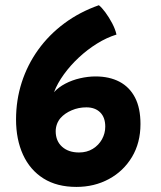

<svg xmlns="http://www.w3.org/2000/svg" viewBox="-20 -712 617 736"><path d="M426.5 -579.5Q389 -568 352 -545Q315 -522 282.2 -491.5Q249.5 -461 224.8 -426.8Q200 -392.5 187 -358.5Q204 -377.5 230.2 -391.2Q256.5 -405 287 -412Q317.5 -419 346.5 -419Q399 -419 437.8 -398.8Q476.5 -378.5 497.5 -338.2Q518.5 -298 518.5 -236.5Q518.5 -164.5 485.8 -110Q453 -55.5 397.2 -25.5Q341.5 4.5 273 4.5Q198 4.5 146.5 -28Q95 -60.5 68.2 -119Q41.5 -177.5 41.5 -254Q41.5 -328 63.2 -395.8Q85 -463.5 126.2 -521Q167.5 -578.5 226.2 -622.2Q285 -666 359 -692Q370 -683.5 384 -664.5Q398 -645.5 410 -622.8Q422 -600 426.5 -579.5ZM212 -259.5Q203 -249 198.2 -235.8Q193.5 -222.5 193.5 -209Q193.5 -171.5 218 -149.5Q242.5 -127.5 283 -127.5Q313 -127.5 335.8 -141.5Q358.5 -155.5 371 -178.2Q383.5 -201 383.5 -226.5Q383.5 -262 364 -281.2Q344.5 -300.5 311 -300.5Q281 -300.5 254.8 -289.2Q228.5 -278 212 -259.5Z"/></svg>

Font: Grandstander Thin
Style: Bold
Weight: 700
Version: Version 1.200